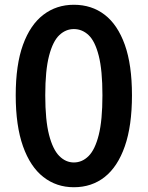

<svg xmlns="http://www.w3.org/2000/svg" viewBox="-20 -772 620 806"><path d="M290 14Q217 14 162 -29Q107 -72 76.5 -158Q46 -244 46 -372Q46 -500 76.5 -584Q107 -668 162 -710Q217 -752 290 -752Q365 -752 419.5 -710Q474 -668 504 -584Q534 -500 534 -372Q534 -244 504 -158Q474 -72 419.5 -29Q365 14 290 14ZM290 -90Q325 -90 352 -117Q379 -144 394.5 -205.5Q410 -267 410 -372Q410 -477 394.5 -538Q379 -599 352 -624.5Q325 -650 290 -650Q256 -650 229 -624.5Q202 -599 186 -538Q170 -477 170 -372Q170 -267 186 -205.5Q202 -144 229 -117Q256 -90 290 -90Z"/></svg>

Font: Noto Sans SC SemiBold
Style: Regular
Weight: 600
Designer: Ryoko NISHIZUKA 西塚涼子 (kana, bopomofo & ideographs); Paul D. Hunt (Latin, Greek & Cyrillic); Sandoll Communications 산돌커뮤니
Foundry: Adobe
Version: Version 2.004-H2;hotconv 1.0.118;makeotfexe 2.5.65603